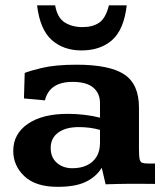

<svg xmlns="http://www.w3.org/2000/svg" viewBox="-20 -705 627 736"><path d="M200.7 11.2Q116.7 11.2 73.7 -29.3Q30.8 -69.8 30.8 -126.5Q30.8 -191.9 86.7 -230.2Q142.6 -268.6 239.7 -268.6Q271.5 -268.6 303.2 -264.9Q335 -261.2 363.3 -253.9V-310.1Q363.3 -347.2 337.6 -369.1Q312 -391.1 258.3 -391.1Q169.4 -391.1 152.3 -320.3L71.8 -327.6L74.7 -425.3Q88.9 -432.1 140.6 -444.6Q192.4 -457 272.9 -457Q399.9 -457 456.3 -419.7Q512.7 -382.3 512.7 -293.5V-132.8Q512.7 -106 515.4 -94.5Q518.1 -83 526.1 -80.6Q534.2 -78.1 550.8 -78.1H574.2V0Q569.3 0 549.1 -0.2Q528.8 -0.5 507.3 -0.5Q485.8 -0.5 478 -0.5Q450.7 0 431.4 0.2Q412.1 0.5 384.8 1.5L370.1 -62Q349.1 -27.8 309.6 -8.3Q270 11.2 200.7 11.2ZM257.3 -60.1Q289.1 -60.1 313 -71.3Q336.9 -82.5 350.1 -104.2Q363.3 -126 363.3 -156.7V-207Q342.8 -212.9 322.8 -215.3Q302.7 -217.8 282.2 -217.8Q231.4 -217.8 202.9 -196.5Q174.3 -175.3 174.3 -137.7Q174.3 -101.6 198 -80.8Q221.7 -60.1 257.3 -60.1ZM292.5 -511.7Q223.1 -511.7 178.2 -551.8Q133.3 -591.8 122.1 -684.6H191.4Q199.7 -636.7 228.3 -618.9Q256.8 -601.1 296.4 -601.1Q335.4 -601.1 360.4 -618.2Q385.3 -635.3 397.5 -684.6H465.8Q455.1 -591.8 410.2 -551.8Q365.2 -511.7 292.5 -511.7Z"/></svg>

Font: Kameron
Style: Regular
Weight: 400
Designer: Vernon Adams
Foundry: Vernon Adams
Version: Version 1.100